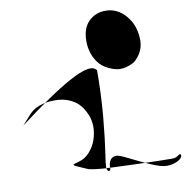

<svg xmlns="http://www.w3.org/2000/svg" viewBox="-165 -1523 2015 2095"><g transform="rotate(-10 842.5 -475.5)"><path d="M45 -288Q45 -288 139.5 -394Q234 -500 432 -500Q515 -500 581.5 -473Q648 -446 686.5 -406.5Q725 -367 751 -316.5Q777 -266 786 -224Q795 -182 795 -145Q795 -74 771 -2.5Q747 69 696.5 126.5Q646 184 581 202Q510 222 510 225Q510 236 529 244Q533 246 557.5 257Q582 268 591 272Q600 276 625 287Q650 298 663.5 303Q677 308 740.5 317Q804 326 931.5 330.5Q1059 335 1186.5 340Q1314 345 1441.5 347Q1569 349 1582 349Q1611 349 1628 340.5Q1645 332 1654.5 324Q1664 316 1675 316Q1678 316 1681.5 320.5Q1685 325 1685 328Q1685 363 1631 389.5Q1577 416 1511 416Q1448 416 1333.5 365Q1219 314 1118.5 263Q1018 212 988 212Q942 212 920 244Q898 276 898 318V336Q898 362 880 362Q870 362 863 349Q856 336 856 320Q856 276 876 148.5Q896 21 920 -234Q942 -489 942 -744Q942 -748 920 -763Q791 -856 45 -288ZM882 -1075Q882 -939 956 -837Q995 -782 1067.5 -747.5Q1140 -713 1194 -713Q1264 -713 1338 -751Q1380 -773 1421.5 -837.5Q1463 -902 1463 -985Q1463 -1146 1370 -1256.5Q1277 -1367 1144 -1367Q1034 -1367 958 -1293Q882 -1219 882 -1075Z"/></g></svg>

Font: OFL Sorts Mill Goudy TT
Style: Regular
Weight: 500
Version: Version 003.000